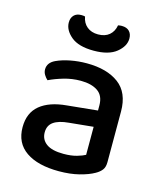

<svg xmlns="http://www.w3.org/2000/svg" viewBox="-106 -762 722 854"><g transform="rotate(15 255.0 -334.5)"><path d="M245 -66Q281 -66 306.5 -73.5Q332 -81 344 -88V-217L233 -206Q187 -202 163.5 -185.5Q140 -169 140 -137Q140 -104 166 -85Q192 -66 245 -66ZM242 -482Q335 -482 389.5 -441.5Q444 -401 444 -314V-81Q444 -58 434 -45Q424 -32 406 -22Q380 -7 338.5 3.5Q297 14 245 14Q148 14 93.5 -23.5Q39 -61 39 -134Q39 -200 82 -235.5Q125 -271 204 -278L344 -292V-315Q344 -360 315 -380Q286 -400 236 -400Q196 -400 158.5 -389Q121 -378 92 -364Q83 -372 76 -383.5Q69 -395 69 -408Q69 -439 103 -455Q131 -468 167.5 -475Q204 -482 242 -482ZM256 -619Q288 -619 307.5 -635.5Q327 -652 332 -681Q336 -682 340.5 -682.5Q345 -683 349 -683Q372 -683 384 -670.5Q396 -658 396 -637Q396 -602 360.5 -573Q325 -544 256 -544Q186 -544 151.5 -573Q117 -602 117 -637Q117 -658 129 -670.5Q141 -683 163 -683Q168 -683 172.5 -682.5Q177 -682 180 -681Q185 -652 205 -635.5Q225 -619 256 -619Z"/></g></svg>

Font: Baloo Bhaijaan 2 Medium
Style: Regular
Weight: 500
Designer: Sanskriti Dholi, Noopur Datye and Ek Type
Foundry: Ek Type
Version: Version 1.701